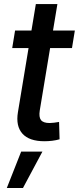

<svg xmlns="http://www.w3.org/2000/svg" viewBox="-20 -694 391 952"><path d="M351.1 -542.5 336.9 -455.6H40.5L54.7 -542.5ZM157.7 -673.8H264.6L177.2 -146.5Q171.9 -113.3 183.3 -98.6Q194.8 -84 226.1 -84Q234.9 -84 248.8 -85.7Q262.7 -87.4 272.9 -89.4L275.4 -3.4Q258.8 1.5 239 3.9Q219.2 6.3 200.2 6.3Q125 6.3 91.3 -31.2Q57.6 -68.8 68.8 -137.2ZM13.7 238.3 85 57.6H190.4L93.8 238.3Z"/></svg>

Font: Inter 16pt Medium
Style: Italic
Weight: 500
Italic angle: -9.3988°
Version: Version 4.001;git-66647c0bb